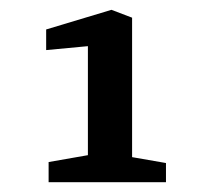

<svg xmlns="http://www.w3.org/2000/svg" viewBox="-20 -734 411 391"><path d="M79 -404 159 -418V-640L74 -632V-674L207 -714L249 -698V-414L318 -402V-363H79Z"/></svg>

Font: Grenze Gotisch Medium
Style: Regular
Weight: 500
Designer: Renata Polastri
Foundry: Omnibus-Type
Version: Version 1.001